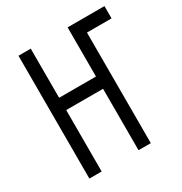

<svg xmlns="http://www.w3.org/2000/svg" viewBox="-150 -735 800 846"><g transform="rotate(-30 250.0 -312.5)"><path d="M500 -562.5V-625H312.5Q312.5 -625 312.5 -375H125Q125 -375 125 -625H62.5Q62.5 -625 62.5 0H125V-312.5H312.5V0H375V-562.5Z"/></g></svg>

Font: Unifont
Style: Regular
Weight: 500
Version: Version 15.1.04